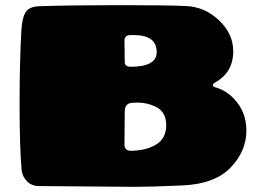

<svg xmlns="http://www.w3.org/2000/svg" viewBox="-20 -723 1014 745"><path d="M464 -290 463 -160Q463 -151 469 -144.5Q475 -138 485 -138Q546 -138 585.5 -162Q625 -186 625 -237.5Q625 -289 584 -309Q551 -325 512 -325Q502 -325 492 -324Q464 -322 464 -290ZM463 -565 464 -483Q464 -464 487 -464Q588 -464 588 -521Q588 -587 498 -587Q492 -587 487 -587Q463 -587 463 -565ZM136 -699Q260 -703 446 -703Q632 -703 703.5 -699.5Q775 -696 830 -644Q885 -592 885 -524Q885 -441 813 -402Q806 -398 806 -392.5Q806 -387 813 -385Q865 -371 900.5 -325Q936 -279 936 -216Q936 -137 875 -73Q814 -9 688 -3.5Q562 2 506 2Q450 2 132 -1Q103 -1 85 -19.5Q67 -38 64 -62Q56 -150 56 -318.5Q56 -487 63 -606Q66 -655 80 -676.5Q94 -698 136 -699Z"/></svg>

Font: Chango
Style: Regular
Weight: 400
Designer: Manuel Lupez
Foundry: Fontstage
Version: Version 1.001